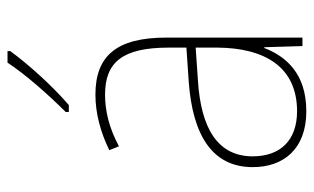

<svg xmlns="http://www.w3.org/2000/svg" viewBox="-178 -626 815 498"><g transform="rotate(-90 229.0 -377.5)"><path d="M345 -758V-765H315C285 -719 232 -659 187 -614V-606H205C253 -647 311 -711 345 -758ZM232 -537C182 -537 133 -523 88 -501L98 -476C147 -502 190 -512 232 -512C316 -512 354 -467 354 -347V-301L266 -295C127 -285 44 -234 44 -129C44 -49 91 10 189 10C286 10 331 -42 353 -99H355L358 0H380V-353C380 -483 332 -537 232 -537ZM267 -271 354 -277V-220C353 -98 304 -14 189 -14C114 -14 72 -57 72 -129C72 -220 145 -263 267 -271Z"/></g></svg>

Font: Noto Sans Lao SemiCondensed Thin
Style: Regular
Weight: 100
Width: 4
Designer: Monotype Design Team
Foundry: Monotype Imaging Inc.
Version: Version 2.003